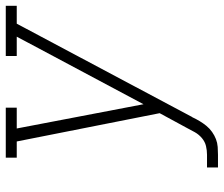

<svg xmlns="http://www.w3.org/2000/svg" viewBox="-75 -700 775 665"><g transform="rotate(-90 312.5 -367.5)"><path d="M65 0V-38H109Q124 -38 139 -41.5Q154 -45 166.5 -55.5Q179 -66 187 -80Q195 -94 202 -108L253 -202L155 -697H99V-735H272V-697H200L284 -258L518 -697H451V-735H625V-697H563L240 -90Q240 -90 240 -90Q240 -90 240 -90L239 -89Q233 -76 225.5 -63.5Q218 -51 209 -40Q200 -29 188 -20.5Q176 -12 163 -7Q150 -2 136 -1Q122 0 109 0Z"/></g></svg>

Font: Iosevka Slab XLtEx
Style: Italic
Weight: 200
Width: 7
Italic angle: -9°
Monospace: yes
Designer: Belleve Invis
Foundry: Belleve Invis
Version: Version 11.1.0; ttfautohint (v1.8.3)